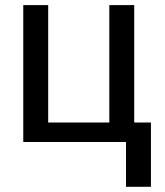

<svg xmlns="http://www.w3.org/2000/svg" viewBox="-20 -548 635 741"><path d="M69.8 -528.3H166V-75.2H401.9V-528.3H498V-75.2H562.5V172.9H466.3V0H69.8Z"/></svg>

Font: GeogebraSans
Style: Regular
Weight: 400
Designer: Google
Version: Version 1.100140; 2013